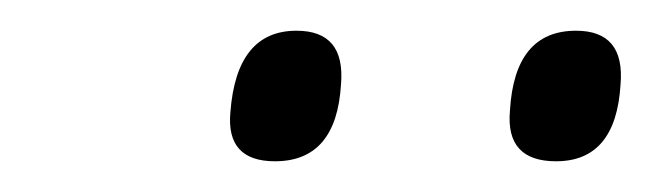

<svg xmlns="http://www.w3.org/2000/svg" viewBox="-20 -753 424 125"><path d="M342 -648Q309 -648 312 -681Q315 -733 355 -733Q387 -733 384 -698Q381 -648 342 -648ZM159 -648Q127 -648 130 -680Q134 -733 173 -733Q205 -733 202 -698Q199 -648 159 -648Z"/></svg>

Font: Georama
Style: Italic
Weight: 400
Italic angle: -9°
Designer: Jean-Baptiste Levee
Foundry: Production Type
Version: Version 1.000